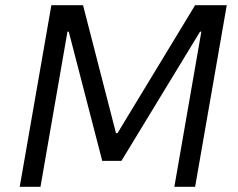

<svg xmlns="http://www.w3.org/2000/svg" viewBox="-20 -720 918 740"><path d="M56 0H136L240 -598H245L374 -100H448L751 -598H756L652 0H732L854 -700H732L433 -207H427L300 -700H178Z"/></svg>

Font: Fixel Display 20240404
Style: Italic
Weight: 400
Italic angle: -10°
Designer: AlfaBravo + MacPaw
Foundry: Kyrylo Tkachov, Marchela Mozhyna, Serhii Makarenko, Maria Weinstein, Zakhar Kryvoshyya
Version: Version 1.211;Glyphs 3.2 (3225)